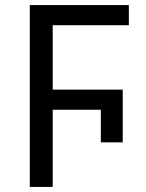

<svg xmlns="http://www.w3.org/2000/svg" viewBox="-20 -734 574 754"><path d="M97 0H187V-303H376V-175H462V-382H187V-635H486V-714H97Z"/></svg>

Font: Noto Sans Elbasan
Style: Regular
Weight: 400
Designer: Monotype Design Team
Foundry: Monotype Imaging Inc.
Version: Version 2.004